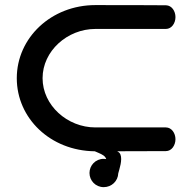

<svg xmlns="http://www.w3.org/2000/svg" viewBox="-20 -601 764 763"><path d="M445.6 0.1C565.7 -0.1 639.3 -0.5 639.3 -0.5C662 -0.5 677.3 -23.4 677.3 -47.6C677.3 -71.8 662 -94.6 639.3 -94.6L359.2 -94.6C247.3 -94.6 149.2 -182.6 149.2 -290.3C149.2 -398 247.3 -486 359.2 -486C476.8 -486 639.3 -486 639.3 -486C662.1 -486 677.3 -508.8 677.3 -533C677.3 -556.8 662.8 -579.3 639.9 -580C638.6 -580.1 529.9 -580.8 359.2 -580.8C183.3 -580.8 46.7 -450.6 46.7 -290.3C46.7 -131.2 179.8 -1.8 356.8 0.2C359.6 1.4 366.8 4.5 370.8 6.2C388 13.7 397.7 18.7 402.1 31.1C399 30.6 395.4 30.2 392.1 30.2C359.5 30.2 335.6 56.5 335.6 86.4C335.6 116.4 359.5 142.7 392.1 142.7C423.7 142.7 448.8 118.6 450 87.7C454.5 70.4 467.3 34.6 458.6 13C456.5 7 451.8 3.4 445.6 0.1Z"/></svg>

Font: Hi.
Style: Black
Weight: 400
Designer: Mew Too, Robert Jablonski
Foundry: Cannot Into Space Fonts
Version: Version 1.996